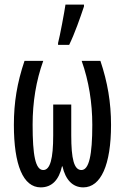

<svg xmlns="http://www.w3.org/2000/svg" viewBox="-20 -800 540 830"><path d="M231 -614V-606H279C303 -655 327 -724 343 -772V-780H263C259 -751 239 -644 231 -614ZM156 10C205 10 235 -23 248 -81H250C263 -23 294 10 340 10C416 10 460 -87 460 -260C460 -357 445 -445 414 -537H333C364 -450 379 -355 379 -260C379 -130 365 -65 332 -65C300 -65 288 -113 288 -215V-348H210V-215C210 -114 197 -65 167 -65C133 -65 121 -129 121 -261C121 -359 136 -451 167 -537H86C54 -442 40 -358 40 -260C40 -87 80 10 156 10Z"/></svg>

Font: Noto Sans Mono ExtraCondensed
Style: Regular
Weight: 400
Width: 2
Designer: Monotype Design Team
Foundry: Monotype Imaging Inc.
Version: Version 2.014